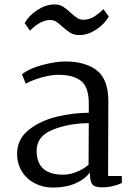

<svg xmlns="http://www.w3.org/2000/svg" viewBox="-20 -833 600 865"><path d="M57 0ZM468 -377 467 -40H529V-9Q512 0 488 5.5Q464 11 439 11Q406 11 395.5 -3Q385 -17 385 -55Q329 12 218 12Q173 12 136 -7.5Q99 -27 78 -61.5Q57 -96 57 -139Q57 -206 109 -247.5Q161 -289 235 -307Q309 -325 380 -325V-367Q380 -441 345 -468.5Q310 -496 243 -496Q211 -496 169 -484.5Q127 -473 96 -456L79 -498Q112 -525 171.5 -540.5Q231 -556 275 -556Q364 -556 416 -516Q468 -476 468 -377ZM145 -154Q145 -46 265 -46Q298 -46 330 -60.5Q362 -75 379 -91L380 -278Q292 -278 218.5 -249Q145 -220 145 -154ZM225 -813Q248 -813 263.5 -803.5Q279 -794 299 -775Q317 -759 328.5 -751.5Q340 -744 355 -744Q381 -744 403 -757.5Q425 -771 446 -792L470 -759Q451 -724 413 -699.5Q375 -675 337 -675Q314 -675 298 -684.5Q282 -694 262 -712Q245 -728 233 -735.5Q221 -743 206 -743Q163 -743 115 -695L91 -729Q110 -763 148.5 -788Q187 -813 225 -813Z"/></svg>

Font: Grenzecho Serif
Style: Serif-Regular
Weight: 400
Designer: Dan Reynolds
Foundry: Dan Reynolds
Version: Version 1.001; ttfautohint (v1.1) -l 5 -r 5 -G 72 -x 0 -D la